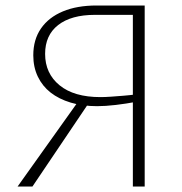

<svg xmlns="http://www.w3.org/2000/svg" viewBox="-20 -678 663 698"><path d="M463 0V-624H325Q239 -624 191.5 -587Q144 -550 144 -482Q144 -411 196.5 -368Q249 -325 345 -325Q361 -325 383 -326.5Q405 -328 429 -330Q453 -332 476 -335V-308Q439 -301 401 -296.5Q363 -292 333 -292Q280 -292 237 -305Q194 -318 164 -341.5Q134 -365 117.5 -399.5Q101 -434 101 -477Q101 -534 129 -574.5Q157 -615 208.5 -636.5Q260 -658 331 -658H506V0ZM98 0H44L272 -320L305 -307Z"/></svg>

Font: Ysabeau ExtraLight
Style: Regular
Weight: 250
Designer: Christian Thalmann (Catharsis Fonts)
Version: Version 2.002